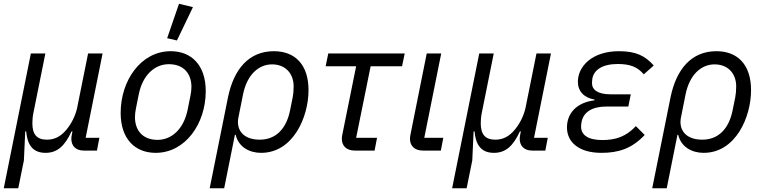

<svg xmlns="http://www.w3.org/2000/svg" viewBox="-24 -800 4061 1020"><path d="M73 200 103 52 110 -102H115C121 -32 149 12 218 12C280 12 320 -24 356 -102H361L359 -92C356 -78 355 -70 355 -63C355 -26 377 0 422 0H491L504 -68H431L521 -516H444L386 -228C378 -189 355 -137 318 -99C291 -71 261 -58 225 -58C170 -58 148 -88 148 -145C148 -157 149 -178 153 -198L217 -516H140L-4 200Z M1001 -762 927 -780 864 -597 916 -585ZM803 12C961 12 1069 -143 1069 -316C1069 -456 991 -528 883 -528C725 -528 617 -373 617 -200C617 -60 695 12 803 12ZM813 -57C735 -57 693 -106 693 -178C693 -193 695 -208 698 -223L713 -298C734 -403 799 -459 873 -459C951 -459 993 -410 993 -338C993 -323 991 -308 988 -293L973 -218C952 -113 887 -57 813 -57Z M1090 200H1167L1224 -84H1228C1243 -19 1301 12 1363 12C1534 12 1615 -179 1615 -321C1615 -456 1544 -528 1431 -528C1299 -528 1218 -434 1187 -282ZM1356 -58C1265 -58 1229 -113 1243 -178L1267 -298C1288 -403 1350 -458 1421 -458C1494 -458 1536 -408 1536 -341C1536 -317 1534 -300 1531 -283L1517 -214C1497 -114 1440 -58 1356 -58Z M1966 0 1979 -68H1868L1945 -448H2112L2126 -516H1720L1706 -448H1868L1795 -87C1793 -77 1792 -70 1792 -63C1792 -26 1815 0 1862 0Z M2331 -68H2230L2320 -516H2243L2157 -87C2155 -77 2154 -70 2154 -63C2154 -26 2177 0 2224 0H2318Z M2455 200 2485 52 2492 -102H2497C2503 -32 2531 12 2600 12C2662 12 2702 -24 2738 -102H2743L2741 -92C2738 -78 2737 -70 2737 -63C2737 -26 2759 0 2804 0H2873L2886 -68H2813L2903 -516H2826L2768 -228C2760 -189 2737 -137 2700 -99C2673 -71 2643 -58 2607 -58C2552 -58 2530 -88 2530 -145C2530 -157 2531 -178 2535 -198L2599 -516H2522L2378 200Z M3354 -130C3302 -74 3246 -56 3176 -56C3100 -56 3063 -83 3063 -127C3063 -137 3064 -144 3066 -154C3076 -204 3122 -234 3196 -234H3314L3327 -299H3219C3152 -299 3121 -323 3121 -358C3121 -368 3122 -376 3123 -383C3131 -427 3174 -460 3258 -460C3326 -460 3364 -443 3396 -405L3449 -452C3403 -504 3354 -528 3264 -528C3120 -528 3046 -446 3046 -366C3046 -316 3077 -281 3135 -271L3134 -267C3038 -255 2988 -197 2988 -123C2988 -45 3051 12 3171 12C3263 12 3333 -11 3401 -83Z M3441 200H3518L3575 -84H3579C3594 -19 3652 12 3714 12C3885 12 3966 -179 3966 -321C3966 -456 3895 -528 3782 -528C3650 -528 3569 -434 3538 -282ZM3707 -58C3616 -58 3580 -113 3594 -178L3618 -298C3639 -403 3701 -458 3772 -458C3845 -458 3887 -408 3887 -341C3887 -317 3885 -300 3882 -283L3868 -214C3848 -114 3791 -58 3707 -58Z"/></svg>

Font: LVC Sans
Style: Italic
Weight: 400
Italic angle: -11.31°
Designer: Mike Abbink, Paul van der Laan, Pieter van Rosmalen
Foundry: Bold Monday
Version: Version 3.0